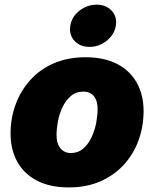

<svg xmlns="http://www.w3.org/2000/svg" viewBox="-20 -794 662 824"><path d="M274.9 10.3Q195.3 10.3 139.6 -18.3Q84 -46.9 54.7 -98.9Q25.4 -150.9 25.4 -220.7Q25.4 -287.6 47.4 -346.7Q69.3 -405.8 110.8 -451.4Q152.3 -497.1 211.9 -522.7Q271.5 -548.3 347.2 -548.3Q426.8 -548.3 482.2 -519.8Q537.6 -491.2 566.9 -439.2Q596.2 -387.2 596.2 -317.4Q596.2 -252 575 -192.9Q553.7 -133.8 512.5 -88.1Q471.2 -42.5 411.6 -16.1Q352.1 10.3 274.9 10.3ZM283.7 -137.2Q315.4 -137.2 337.6 -156.7Q359.9 -176.3 373.5 -206.1Q387.2 -235.8 393.1 -268.1Q398.9 -300.3 398.9 -325.2Q398.9 -350.6 391.4 -367.4Q383.8 -384.3 370.1 -392.6Q356.4 -400.9 338.4 -400.9Q306.2 -400.9 283.9 -381.8Q261.7 -362.8 248 -333.5Q234.4 -304.2 228.5 -272.5Q222.7 -240.7 222.7 -214.8Q222.7 -177.2 239.7 -157.2Q256.8 -137.2 283.7 -137.2ZM364.3 -592.8Q323.2 -592.8 299.3 -619.1Q275.4 -645.5 281.7 -683.6Q287.6 -721.7 320.6 -747.8Q353.5 -773.9 394.5 -773.9Q435.5 -773.9 459.5 -747.8Q483.4 -721.7 477.1 -683.6Q471.2 -646 438.2 -619.4Q405.3 -592.8 364.3 -592.8Z"/></svg>

Font: Inter 17pt Black
Style: Italic
Weight: 900
Italic angle: -9.3988°
Version: Version 4.001;git-66647c0bb